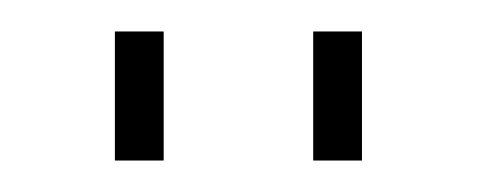

<svg xmlns="http://www.w3.org/2000/svg" viewBox="-20 -749 303 122"><path d="M53 -647V-729H84V-647ZM179 -647V-729H210V-647Z"/></svg>

Font: Raleway ExtraLight
Style: Regular
Weight: 200
Designer: Matt McInerney, Pablo Impallari, Rodrigo Fuenzalida
Foundry: Matt McInerney, Pablo Impallari, Rodrigo Fuenzalida
Version: Version 4.026